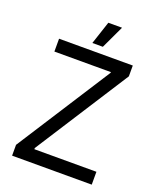

<svg xmlns="http://www.w3.org/2000/svg" viewBox="-159 -972 877 1067"><g transform="rotate(20 279.5 -438.5)"><path d="M44 0H515V-76H148V-83L503 -636V-700H67V-624H401V-620L44 -64ZM375 -877H294L249 -741H311Z"/></g></svg>

Font: Fixel Variable
Style: Regular
Weight: 100
Width: 3
Designer: AlfaBravo + MacPaw
Foundry: Kyrylo Tkachov, Marchela Mozhyna, Serhii Makarenko, Maria Weinstein, Zakhar Kryvoshyya
Version: Version 1.211